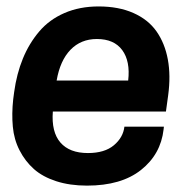

<svg xmlns="http://www.w3.org/2000/svg" viewBox="-20 -563 593 596"><path d="M495.1 -216.8H144Q139.2 -153.3 167.5 -120.6Q195.8 -87.9 252.9 -87.9Q304.7 -87.9 333.5 -112.1Q362.3 -136.2 366.2 -169.9H488.8L487.8 -161.1Q479 -84 417.7 -35.4Q356.4 13.2 250 13.2Q196.8 13.2 154.5 -0.5Q112.3 -14.2 85.2 -38.3Q58.1 -62.5 40.8 -96.2Q23.4 -129.9 19.8 -169.9Q16.1 -210 21 -254.9L23.9 -276.9Q31.7 -334 51 -381.1Q70.3 -428.2 101.6 -465.1Q132.8 -502 179.9 -522.5Q227.1 -543 286.1 -543Q348.1 -543 394 -522.7Q439.9 -502.4 465.8 -465.6Q491.7 -428.7 501 -378.4Q510.3 -328.1 502 -267.1ZM280.8 -441.9Q231 -441.9 198.7 -408.4Q166.5 -375 155.8 -313H377.9Q384.8 -373 359.4 -407.5Q334 -441.9 280.8 -441.9Z"/></svg>

Font: Cooper Hewitt
Style: Semibold Italic
Weight: 710
Designer: Village Type and Design LLC
Foundry: Cooper Hewitt Smithsonian Design Museum
Version: 1.000